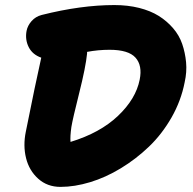

<svg xmlns="http://www.w3.org/2000/svg" viewBox="-20 -729 762 759"><path d="M219.2 9.8Q167 9.8 131.1 -22.5Q95.2 -54.7 83 -104Q70.8 -153.3 82 -208Q120.1 -398.9 143.1 -501Q108.4 -513.2 93.5 -542.7Q78.6 -572.3 85 -606.9Q88.9 -627.4 104.7 -645.5Q120.6 -663.6 145 -669.9Q300.3 -709 432.1 -709Q484.9 -709 529.8 -697.8Q574.7 -686.5 607.2 -666.3Q639.6 -646 664.1 -617.7Q688.5 -589.4 700.2 -555.4Q711.9 -521.5 715.6 -482.9Q719.2 -444.3 710 -403.8Q695.8 -330.6 658 -264.4Q620.1 -198.2 568.8 -149.2Q517.6 -100.1 457.5 -63.7Q397.5 -27.3 336.2 -8.8Q274.9 9.8 219.2 9.8ZM262.2 -227.1Q256.8 -188.5 258.8 -168Q375.5 -203.6 446.3 -270.8Q517.1 -337.9 532.2 -414.1Q543.5 -470.2 515.6 -501.2Q487.8 -532.2 413.1 -532.2Q368.2 -532.2 324.2 -523.9V-517.1Q318.8 -463.4 293.2 -361.6Q267.6 -259.8 262.2 -227.1Z"/></svg>

Font: Shantell Sans Normal
Style: Italic
Weight: 800
Italic angle: -11.31°
Designer: Stephen Nixon, Anya Danilova, Shantell Martin
Foundry: Arrow Type
Version: Version 1.006;[559af2be0]